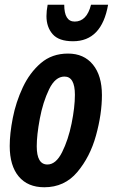

<svg xmlns="http://www.w3.org/2000/svg" viewBox="-20 -780 476 810"><path d="M436 -760H364Q346 -689 295 -689Q251 -689 251 -760H181Q176 -734 176 -712Q176 -666 202 -636Q228 -606 288 -606Q409 -606 436 -760ZM410 -379Q410 -461 372 -507.5Q334 -554 267 -554Q199 -554 152 -513.5Q105 -473 76 -411Q47 -349 34 -282.5Q21 -216 21 -164Q21 -81 59 -35.5Q97 10 167 10Q252 10 306 -54Q360 -118 385 -208.5Q410 -299 410 -379ZM135 -163Q135 -210 148 -279.5Q161 -349 187 -403Q213 -457 252 -457Q296 -457 296 -380Q296 -328 282 -259Q268 -190 242 -138Q216 -86 180 -86Q135 -86 135 -163Z"/></svg>

Font: Noto Sans Display Condensed
Style: Bold Italic
Weight: 700
Width: 3
Designer: Monotype Design team
Foundry: Monotype Imaging Inc.
Version: 1.000